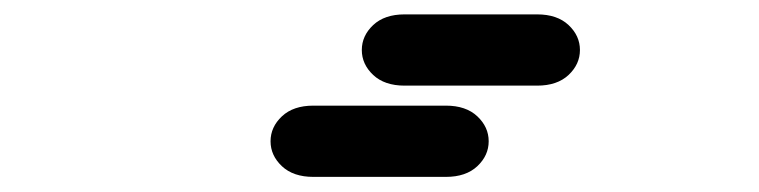

<svg xmlns="http://www.w3.org/2000/svg" viewBox="-20 -881 1040 263"><path d="M409.2 -638.7H590.8Q618.2 -638.7 633.8 -653.3Q649.4 -668 649.4 -687.5Q649.4 -707 633.8 -721.7Q618.2 -736.3 590.8 -736.3H409.2Q381.8 -736.3 366.2 -721.7Q350.6 -707 350.6 -687.5Q350.6 -668 366.2 -653.3Q381.8 -638.7 409.2 -638.7ZM534.2 -763.7H715.8Q743.2 -763.7 758.8 -778.3Q774.4 -793 774.4 -812.5Q774.4 -832 758.8 -846.7Q743.2 -861.3 715.8 -861.3H534.2Q506.8 -861.3 491.2 -846.7Q475.6 -832 475.6 -812.5Q475.6 -793 491.2 -778.3Q506.8 -763.7 534.2 -763.7Z"/></svg>

Font: Sixtyfour
Style: Regular
Weight: 400
Designer: Jens Kutilek
Foundry: Jens Kutilek
Version: Version 2.001